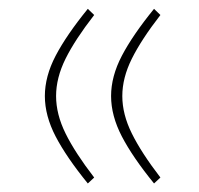

<svg xmlns="http://www.w3.org/2000/svg" viewBox="-20 -413 459 443"><path d="M197.3 -3.4 182.6 10.3Q133.3 -50.3 108.4 -98.1Q83.5 -146 83.5 -191.4Q83.5 -236.8 108.4 -284.4Q133.3 -332 182.6 -392.6L197.3 -378.4Q153.3 -321.8 131.3 -277.6Q109.4 -233.4 109.4 -191.4Q109.4 -149.4 131.3 -105Q153.3 -60.5 197.3 -3.4ZM350.1 -3.4 335.4 10.3Q286.1 -50.3 261.2 -98.1Q236.3 -146 236.3 -191.4Q236.3 -236.8 261.2 -284.4Q286.1 -332 335.4 -392.6L350.1 -378.4Q306.2 -321.8 284.2 -277.6Q262.2 -233.4 262.2 -191.4Q262.2 -149.4 284.2 -105Q306.2 -60.5 350.1 -3.4Z"/></svg>

Font: Vazirmatn UI FD Thin
Style: Regular
Weight: 100
Designer: Saber Rastikerdar
Foundry: Saber Rastikerdar
Version: Version 33.003